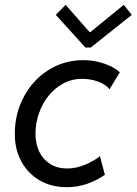

<svg xmlns="http://www.w3.org/2000/svg" viewBox="-20 -777 571 803"><path d="M260.3 5.9Q195.8 5.9 146.7 -22.2Q97.7 -50.3 69.8 -100.6Q42 -150.9 42 -217.3Q42 -280.3 63.2 -335.9Q84.5 -391.6 123 -434.1Q161.6 -476.6 214.1 -501Q266.6 -525.4 328.6 -525.4Q375 -525.4 416.7 -510.7Q458.5 -496.1 481 -474.6L438 -403.3Q423.3 -423.8 390.9 -435.5Q358.4 -447.3 323.7 -447.3Q280.8 -447.3 244.9 -428Q209 -408.7 182.9 -376Q156.7 -343.3 142.6 -302.2Q128.4 -261.2 128.4 -217.8Q128.4 -174.8 144.5 -142.1Q160.6 -109.4 190.4 -90.8Q220.2 -72.3 261.2 -72.3Q299.3 -72.3 338.1 -89.1Q377 -106 397.9 -124L418.5 -45.9Q382.8 -21 342.5 -7.6Q302.2 5.9 260.3 5.9ZM337.4 -578.1 213.4 -714.8 254.4 -756.8 354.5 -643.1H358.4L497.6 -756.8L531.2 -714.8L359.4 -578.1Z"/></svg>

Font: Reddit Sans
Style: Italic
Weight: 400
Italic angle: -11.25°
Designer: Stephen Hutchings
Version: Version 1.013